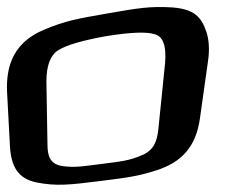

<svg xmlns="http://www.w3.org/2000/svg" viewBox="-89 -497 677 542"><path d="M498 -323C503 -356 501 -384 494 -406C479 -451 458 -471 398 -476C334 -480 300 -474 214 -459C129 -444 97 -439 35 -413C-46 -379 -73 -317 -69 -236L-61 -86C-58 -28 -39 7 14 18C70 29 107 25 194 14C264 5 296 2 352 -16C428 -40 464 -87 475 -160ZM358 -132C354 -97 345 -73 312 -59C275 -43 251 -41 196 -34C141 -27 118 -23 83 -29C53 -35 45 -56 45 -90L42 -267C42 -311 53 -341 75 -355C99 -370 144 -383 211 -395C279 -406 326 -408 349 -400C372 -393 381 -366 377 -319Z"/></svg>

Font: Gamestation Warped
Style: Regular
Weight: 400
Designer: Jonas Hecksher
Foundry: Jonas Hecksher, Playtypeª, e-types AS
Version: Version 1.003